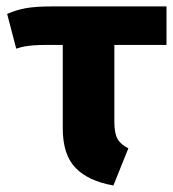

<svg xmlns="http://www.w3.org/2000/svg" viewBox="-20 -551 531 588"><path d="M373.1 -96.8 327.3 17Q251.3 3.8 211.8 -36.4Q172.2 -76.6 172.2 -158.3V-430H330.2V-179Q330.2 -143.1 339.8 -125.8Q349.3 -108.5 373.1 -96.8ZM29.7 -402 1.9 -508.3Q30.1 -520.8 60 -526.1Q89.9 -531.4 143.1 -531.4H489.9V-413.4H123.7Q99 -413.4 83.6 -412.2Q68.2 -411 56.5 -409Q44.8 -407 29.7 -402Z"/></svg>

Font: Fira Sans Variable
Style: Regular
Weight: 400
Designer: Carrois Corporate & Edenspiekermann AG
Foundry: Carrois Corporate GbR & Edenspiekermann AG
Version: Version 4.202